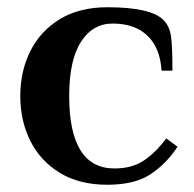

<svg xmlns="http://www.w3.org/2000/svg" viewBox="-20 -500 536 530"><path d="M36 -235Q36 -303 63.5 -358.5Q91 -414 145 -447Q199 -480 276 -480Q396 -480 431 -445Q448 -428 452 -400Q456 -372 456 -305H426Q422 -368 387 -401.5Q352 -435 291 -435Q236 -435 203.5 -384.5Q171 -334 171 -235Q171 -35 296 -35Q344 -35 376.5 -56.5Q409 -78 439 -118L470 -95Q441 -50 397 -20Q353 10 276 10Q199 10 145 -23Q91 -56 63.5 -111.5Q36 -167 36 -235Z"/></svg>

Font: Philosopher
Style: Bold
Weight: 700
Designer: Jovanny Lemonad
Foundry: Jovanny Lemonad
Version: Version 2.000